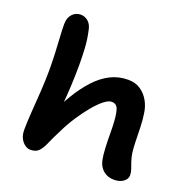

<svg xmlns="http://www.w3.org/2000/svg" viewBox="-129 -831 932 961"><g transform="rotate(20 337.5 -351.0)"><path d="M578 8Q545 8 521.5 -11Q498 -30 491 -64Q486 -87 484 -124Q482 -161 482 -200Q482 -239 480 -266Q478 -304 470 -329.5Q462 -355 435 -355Q418 -355 394 -336Q370 -317 343 -284.5Q316 -252 289.5 -211.5Q263 -171 242 -127Q220 -85 207 -54Q194 -23 178.5 -6.5Q163 10 135 10Q109 10 90 -13.5Q71 -37 71 -73Q71 -112 75 -167.5Q79 -223 83 -283Q87 -343 87 -396Q87 -441 85 -486Q83 -531 80.5 -570.5Q78 -610 78 -639Q78 -673 96 -692.5Q114 -712 140 -712Q164 -712 181.5 -696Q199 -680 204 -650Q214 -606 216.5 -560.5Q219 -515 219 -473Q219 -414 216 -357.5Q213 -301 208.5 -255.5Q204 -210 200 -181Q196 -152 195 -147L162 -178Q195 -249 229 -305.5Q263 -362 301 -403Q339 -444 382 -465.5Q425 -487 475 -487Q514 -487 541.5 -468.5Q569 -450 586 -419.5Q603 -389 607 -353Q612 -323 613 -283.5Q614 -244 615 -207.5Q616 -171 619 -150Q623 -125 629.5 -106Q636 -87 641.5 -72Q647 -57 647 -41Q647 -20 627.5 -6Q608 8 578 8Z"/></g></svg>

Font: Shantell Sans SemiBold
Style: Regular
Weight: 600
Designer: Stephen Nixon, Anya Danilova, Shantell Martin
Foundry: Arrow Type
Version: Version 1.011;[c5ecc13dd]